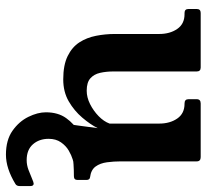

<svg xmlns="http://www.w3.org/2000/svg" viewBox="-44 -436 679 630"><g transform="rotate(90 295.0 -120.5)"><path d="M240 11Q193 11 163.5 -3.5Q134 -18 118.5 -42Q103 -66 97 -96.5Q91 -127 91 -158V-304Q91 -339 74.5 -363Q58 -387 26 -387H22Q9 -387 9 -400V-427Q9 -440 22 -440H201Q214 -440 214 -427V-153Q214 -130 218.5 -110Q223 -90 236.5 -78Q250 -66 277 -66Q299 -66 321 -77Q343 -88 360.5 -105Q378 -122 385 -141V-304Q385 -339 368.5 -363Q352 -387 320 -387H319Q305 -387 305 -400V-427Q305 -440 319 -440H495Q509 -440 509 -427V-178Q509 -155 512 -132.5Q515 -110 526 -95Q537 -80 561 -77Q570 -76 570 -65V-36Q570 -24 558 -24Q515 -24 486.5 -19Q458 -14 437 -6.5Q416 1 396 10Q394 11 389 11H387Q385 11 385 9Q385 7 386.5 -4Q388 -15 391.5 -38.5Q395 -62 400 -102Q388 -78 365.5 -51.5Q343 -25 312 -7Q281 11 240 11ZM527 -40Q529 -38 530 -35Q531 -32 531 -30Q531 -24 520 -24Q516 -24 502.5 -20Q489 -16 473.5 -7Q458 2 446.5 18.5Q435 35 435 59Q435 90 453 110.5Q471 131 505 131Q521 131 537 125Q553 119 565.5 113.5Q578 108 582 108Q590 108 590 119V154Q590 164 583 168Q532 199 487 199Q439 199 408.5 177.5Q378 156 363 125.5Q348 95 348 68Q348 28 367 1.5Q386 -25 412.5 -40Q439 -55 463 -61.5Q487 -68 497 -68Q506 -68 512 -60Z"/></g></svg>

Font: Young Serif Light
Style: Regular
Weight: 300
Designer: Bastien Sozeau
Foundry: NBR — Bastien Sozeau
Version: Version 5.001